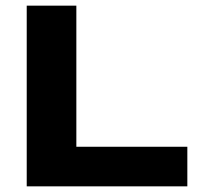

<svg xmlns="http://www.w3.org/2000/svg" viewBox="-20 -659 717 679"><path d="M250 0H74.5V-639H250ZM164 -140H642.5V0H164Z"/></svg>

Font: Anek Latin Expanded
Style: Bold
Weight: 700
Width: 7
Designer: Yesha Goshar
Foundry: Ek Type
Version: Version 1.003